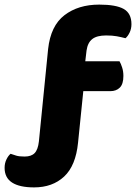

<svg xmlns="http://www.w3.org/2000/svg" viewBox="-35 -699 591 834"><path d="M295 -303V-433H484Q490 -423 495.5 -406Q501 -389 501 -369Q501 -334 485.5 -318.5Q470 -303 444 -303ZM325 -345 331 -344 304 -79Q294 21 243.5 68Q193 115 113 115Q50 115 17.5 94Q-15 73 -15 30Q-15 10 -7 -6.5Q1 -23 11 -31Q23 -27 35.5 -23Q48 -19 72 -19Q101 -19 115.5 -34Q130 -49 134 -85L174 -486Q185 -587 245 -633Q305 -679 396 -679Q469 -679 502.5 -660Q536 -641 536 -594Q536 -574 528 -557.5Q520 -541 510 -533Q491 -538 472 -541.5Q453 -545 426 -545Q386 -545 366 -529.5Q346 -514 341 -480Z"/></svg>

Font: Baloo Tamma 2 ExtraBold
Style: Regular
Weight: 800
Designer: Divya Kowshik, Shuchita Grover and Ek Type
Foundry: Ek Type
Version: Version 1.700